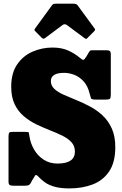

<svg xmlns="http://www.w3.org/2000/svg" viewBox="-20 -1030 678 1070"><path d="M479.5 -508.5Q469 -551.5 445.8 -576.8Q422.5 -602 394 -613Q365.5 -624 337.5 -624Q263.5 -624 263.5 -578Q263.5 -552.5 283 -534.5Q302.5 -516.5 334.5 -502.2Q366.5 -488 404.8 -472.5Q443 -457 481.2 -436.8Q519.5 -416.5 551.5 -386.8Q583.5 -357 603 -314Q622.5 -271 622.5 -210Q622.5 -125 588.2 -74.5Q554 -24 496 -2Q438 20 367.5 20Q317.5 20 284.8 10.8Q252 1.5 231.2 -13.2Q210.5 -28 196 -43.5Q181.5 -60 176.2 -52.5Q171 -45 159.5 -25.5L150.5 -8.5Q145.5 0 138.2 2.5Q131 5 117 5H54.5Q40 5 33.8 0.8Q27.5 -3.5 27.5 -17.5V-268.5Q27.5 -284.5 30.8 -289.8Q34 -295 49.5 -295H122.5Q140 -295 140.8 -290.5Q141.5 -286 144 -270.5Q150 -230.5 170.5 -195.8Q191 -161 224 -139.8Q257 -118.5 300 -118.5Q397.5 -118.5 397.5 -185Q397.5 -216.5 378.2 -237.5Q359 -258.5 327.2 -274Q295.5 -289.5 257.8 -304.2Q220 -319 182.2 -337.2Q144.5 -355.5 112.8 -382.2Q81 -409 61.8 -448.8Q42.5 -488.5 42.5 -546.5Q42.5 -623 75.8 -671.2Q109 -719.5 161.8 -742.2Q214.5 -765 272.5 -765Q324 -765 361 -748Q398 -731 425.5 -707.5Q439 -695.5 444.8 -696.5Q450.5 -697.5 461.5 -715L474 -736.5Q478.5 -743.5 481.2 -746.8Q484 -750 496.5 -750H573.5Q586.5 -750 592 -745.5Q597.5 -741 597.5 -727V-502.5Q597.5 -484.5 592.8 -479.8Q588 -475 569 -475H514.5Q490 -475 487.2 -482Q484.5 -489 479.5 -508.5ZM212 -820 177.5 -855Q172 -860.5 171.8 -863Q171.5 -865.5 176 -872L270 -1001Q274 -1007 279.8 -1008.2Q285.5 -1009.5 296.5 -1009.5H389Q406 -1009.5 412 -1001L508 -870Q513.5 -864.5 504 -855L467 -818Q461.5 -812.5 459.5 -812.8Q457.5 -813 451 -817.5L353.5 -890Q340.5 -899.5 328.5 -890.5L230 -817Q221.5 -810.5 212 -820Z"/></svg>

Font: Besley* Narrow Fatface
Style: Regular
Weight: 900
Width: 4
Designer: Owen Earl
Foundry: indestructible type*
Version: Version 3.000; ttfautohint (v1.8.3)